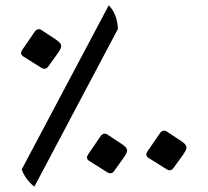

<svg xmlns="http://www.w3.org/2000/svg" viewBox="-20 -672 775 717"><path d="M108.4 24.9 420.4 -564C418.5 -601.6 407.7 -629.4 386.2 -652.3L61 -39.1C70.8 -13.2 87.4 9.3 108.4 24.9ZM135.7 -418C139.2 -416 142.6 -415 146 -415C150.9 -415 155.8 -417.5 159.7 -422.9L195.8 -473.1C204.1 -485.4 208.5 -493.2 208.5 -500C208.5 -507.8 203.1 -514.2 191.4 -522.5L133.8 -560.5C130.9 -562.5 127.9 -563 124.5 -563C119.6 -563 114.3 -560.1 110.4 -554.7L62.5 -484.9C60.1 -481 58.6 -477.1 58.6 -474.1C58.6 -469.2 61.5 -464.4 67.4 -460.9ZM603.5 -39.1C606.9 -37.1 610.4 -36.1 613.8 -36.1C618.7 -36.1 623.5 -38.6 627.4 -43.9L663.6 -94.2C671.9 -106.4 676.3 -114.3 676.3 -121.1C676.3 -128.9 670.9 -135.3 659.2 -143.6L601.6 -181.6C598.6 -183.6 595.7 -184.1 592.3 -184.1C587.4 -184.1 582 -181.2 578.1 -175.8L530.3 -106C527.8 -102.1 526.4 -98.2 526.4 -95.2C526.4 -90.3 529.3 -85.4 535.2 -82ZM381.8 -27.8C385.3 -25.9 388.7 -24.9 392.1 -24.9C397 -24.9 401.9 -27.3 405.8 -32.7L441.9 -83C450.2 -95.2 454.6 -103 454.6 -109.9C454.6 -117.7 449.2 -124 437.5 -132.3L379.9 -170.4C377 -172.4 374 -172.9 370.6 -172.9C365.7 -172.9 360.4 -169.9 356.5 -164.6L308.6 -94.7C306.2 -90.8 304.7 -86.9 304.7 -84C304.7 -79.1 307.6 -74.2 313.5 -70.8Z"/></svg>

Font: Pfont
Style: Regular
Weight: 400
Designer: Damoon Khanjanzadeh
Foundry: pfont
Version: Version 1.000;PS 000.300;hotconv 1.0.88;makeotf.lib2.5.64775